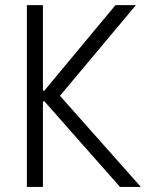

<svg xmlns="http://www.w3.org/2000/svg" viewBox="-20 -740 602 760"><path d="M86.4 -719.7H149.9V-380.9H155.3L437 -719.7H518.1L217.3 -360.8L537.6 0H455.1L155.8 -338.9H149.9V0H86.4Z"/></svg>

Font: Reddit Mono Light
Style: Regular
Weight: 300
Monospace: yes
Designer: Stephen Hutchings
Foundry: Reddit
Version: Version 1.011